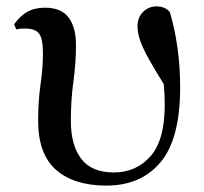

<svg xmlns="http://www.w3.org/2000/svg" viewBox="-20 -563 637 599"><path d="M312 16Q211 16 155 -33Q99 -82 99 -186Q99 -247 106.5 -300Q114 -353 114 -397Q114 -442 102 -458Q90 -474 58 -474Q51 -474 44 -473.5Q37 -473 31 -471L24 -487Q42 -513 65 -526Q88 -539 120 -539Q171 -539 194 -508.5Q217 -478 217 -423Q217 -366 209 -308.5Q201 -251 201 -186Q201 -110 233.5 -67.5Q266 -25 335 -25Q405 -25 449.5 -75.5Q494 -126 494 -236Q494 -266 491 -299Q488 -332 482 -365L500 -364L503 -281Q468 -337 447 -374Q426 -411 417.5 -436Q409 -461 409 -480Q409 -509 426.5 -526Q444 -543 468 -543Q482 -543 492.5 -538.5Q503 -534 510 -525Q525 -475 533.5 -415.5Q542 -356 542 -290Q542 -130 481 -57Q420 16 312 16Z"/></svg>

Font: Noto Serif KR SemiBold
Style: Regular
Weight: 600
Designer: Ryoko NISHIZUKA 西塚涼子 (kana & ideographs); Frank Grießhammer (Latin, Greek & Cyrillic); Wenlong ZHANG 张文龙 (bopomofo); San
Foundry: Adobe
Version: Version 2.003-H1;hotconv 1.1.1;makeotfexe 2.6.0